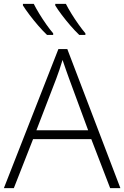

<svg xmlns="http://www.w3.org/2000/svg" viewBox="-20 -969 641 989"><path d="M547.4 0 450.2 -252.4H150.4L51.3 0H0L280.8 -716.3H326.7L600.1 0ZM434.1 -297.9 335.4 -565.4Q329.6 -580.6 320.1 -608.2Q310.5 -635.7 302.2 -660.2Q294.9 -634.8 285.9 -609.1Q276.9 -583.5 270 -564.5L167.5 -297.9ZM319.3 -949.2Q330.6 -926.8 347.9 -898.7Q365.2 -870.6 384.5 -843.5Q403.8 -816.4 419.9 -797.4V-789.1H388.2Q366.7 -809.6 343 -836.9Q319.3 -864.3 298.3 -892.1Q277.3 -919.9 264.6 -940.9V-949.2ZM153.8 -949.2Q165 -926.8 182.1 -898.7Q199.2 -870.6 218.3 -843.5Q237.3 -816.4 253.9 -797.4V-789.1H222.2Q200.7 -809.6 177 -836.9Q153.3 -864.3 132.3 -892.1Q111.3 -919.9 98.1 -940.9V-949.2Z"/></svg>

Font: Open Sans Light
Style: Regular
Weight: 300
Designer: Monotype Design Team
Foundry: Monotype Imaging Inc.
Version: Version 3.000; ttfautohint (v1.8.4)